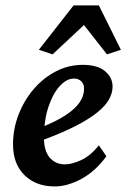

<svg xmlns="http://www.w3.org/2000/svg" viewBox="-20 -669 459 697"><path d="M178.7 7.8Q110.4 7.8 68.8 -33.2Q27.3 -74.2 27.3 -144.5Q27.3 -201.2 47.4 -252.9Q67.4 -304.7 102.1 -345.2Q136.7 -385.7 182.6 -409.7Q228.5 -433.6 280.3 -433.6Q334 -433.6 361.3 -410.6Q388.7 -387.7 388.7 -354.5Q388.7 -331.1 375.5 -307.6Q362.3 -284.2 332.5 -260.3Q302.7 -236.3 252 -210.4Q201.2 -184.6 126 -157.2V-205.1Q182.6 -227.5 217.8 -250.5Q252.9 -273.4 269 -297.4Q285.2 -321.3 285.2 -346.7Q285.2 -363.3 275.4 -373.5Q265.6 -383.8 248 -383.8Q221.7 -383.8 196.8 -356.4Q171.9 -329.1 155.8 -280.8Q139.6 -232.4 139.6 -168.9Q139.6 -121.1 160.6 -96.7Q181.6 -72.3 215.8 -72.3Q240.2 -72.3 273.9 -87.4Q307.6 -102.5 338.9 -141.6L366.2 -101.6Q326.2 -46.9 275.4 -19.5Q224.6 7.8 178.7 7.8ZM418.9 -488.3 368.2 -471.7 258.8 -611.3H320.3L170.9 -471.7L121.1 -488.3L247.1 -649.4H338.9Z"/></svg>

Font: Crimson Pro SemiBold
Style: Italic
Weight: 600
Italic angle: -12°
Designer: Jacques Le Bailly
Foundry: Baron von Fonthausen
Version: Version 1.003